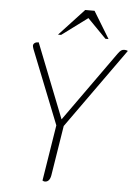

<svg xmlns="http://www.w3.org/2000/svg" viewBox="-60 -935 693 984"><g transform="rotate(5 287.0 -443.0)"><path d="M196 0 242 -288 91 -668Q87 -680 87 -684Q87 -693 94.5 -698.5Q102 -704 115 -704L266 -321L522 -680Q532 -694 539 -699Q546 -704 556 -704Q566 -704 574 -700L280 -288L239 -31Q233 4 208 4Q203 4 196 0ZM338 -890H386L470 -752H454L358 -850L226 -752H210Z"/></g></svg>

Font: Thasadith
Style: Italic
Weight: 400
Italic angle: -9°
Designer: Cadson Demak Co.,Ltd.
Foundry: Cadson Demak Co.,Ltd.
Version: Version 1.000; ttfautohint (v1.6)